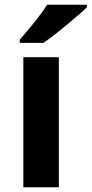

<svg xmlns="http://www.w3.org/2000/svg" viewBox="-20 -786 385 806"><path d="M227 0H78V-546H227ZM345 -766V-756Q331 -742 308 -722Q285 -702 258.5 -680Q232 -658 206.5 -638.5Q181 -619 162 -606H63V-619Q79 -638 100.5 -663.5Q122 -689 143 -716.5Q164 -744 178 -766Z"/></svg>

Font: Noto Sans IKEA
Style: Bold
Weight: 600
Designer: Monotype Design Team
Foundry: Monotype Imaging Inc.
Version: Version 2.001